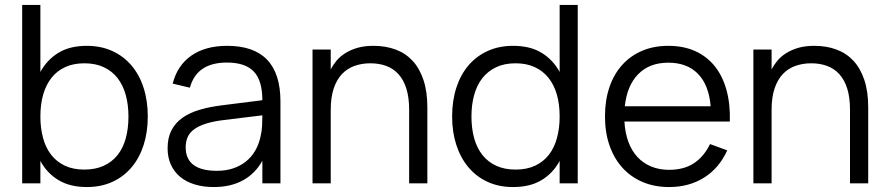

<svg xmlns="http://www.w3.org/2000/svg" viewBox="-20 -740 3584 775"><path d="M69.5 -720H143V-449.5Q170 -499 216 -527Q262 -555 330.5 -555Q387.5 -555 433 -534.2Q478.5 -513.5 510.5 -476Q542.5 -438.5 559.5 -386Q576.5 -333.5 576.5 -269.5Q576.5 -207 559.8 -154.8Q543 -102.5 511.2 -64.8Q479.5 -27 433.8 -6Q388 15 330.5 15Q262.5 15 216 -13Q169.5 -41 143 -90.5V0H69.5ZM320.5 -484.5Q276.5 -484.5 243.2 -469.2Q210 -454 187.8 -425.8Q165.5 -397.5 154.2 -358Q143 -318.5 143 -269.5Q143 -222.5 153.8 -183Q164.5 -143.5 186.5 -115.2Q208.5 -87 241.8 -71.2Q275 -55.5 320.5 -55.5Q365 -55.5 398.5 -70.8Q432 -86 454.2 -113.8Q476.5 -141.5 487.5 -181.2Q498.5 -221 498.5 -269.5Q498.5 -317.5 487.5 -357Q476.5 -396.5 454.5 -424.8Q432.5 -453 399 -468.8Q365.5 -484.5 320.5 -484.5Z M897 -555Q1112 -555 1112 -330.5V0H1039V-91Q1010 -39 960.5 -12Q911 15 843 15Q799.5 15 765 4.2Q730.5 -6.5 706.5 -26.8Q682.5 -47 669.5 -76Q656.5 -105 656.5 -141.5Q656.5 -184 672.2 -214.2Q688 -244.5 716.8 -264.8Q745.5 -285 786.2 -297Q827 -309 876.5 -315L1039 -335.5Q1039 -415 1004.5 -451.2Q970 -487.5 896 -487.5Q774 -487.5 746.5 -386L677 -402.5Q696 -476.5 752.8 -515.8Q809.5 -555 897 -555ZM883.5 -255.5Q842.5 -250.5 813.2 -241.5Q784 -232.5 765.2 -219.2Q746.5 -206 738 -187.8Q729.5 -169.5 729.5 -145.5Q729.5 -50.5 856 -50.5Q891 -50.5 920.5 -60.2Q950 -70 972.8 -88.2Q995.5 -106.5 1010.5 -132.5Q1025.5 -158.5 1032 -190.5Q1037 -211 1038 -233.8Q1039 -256.5 1039 -274.5Z M1631.5 -296.5Q1631.5 -347 1620.2 -382.5Q1609 -418 1588.2 -440.8Q1567.5 -463.5 1538.8 -474Q1510 -484.5 1475 -484.5Q1440.5 -484.5 1411 -474Q1381.5 -463.5 1360.2 -441Q1339 -418.5 1327 -382.8Q1315 -347 1315 -296.5V0H1241.5V-540H1315V-459.5Q1324 -477.5 1338.2 -494.8Q1352.5 -512 1373.5 -525.2Q1394.5 -538.5 1422.5 -546.8Q1450.5 -555 1487.5 -555Q1536.5 -555 1576.5 -540.2Q1616.5 -525.5 1645 -495Q1673.5 -464.5 1689.2 -417.5Q1705 -370.5 1705 -306.5V0H1631.5Z M2312 -720V0H2239V-90.5Q2212 -40.5 2165.8 -12.8Q2119.5 15 2051 15Q1993.5 15 1948 -6Q1902.5 -27 1870.8 -64.8Q1839 -102.5 1822 -154.8Q1805 -207 1805 -269.5Q1805 -333.5 1822 -386Q1839 -438.5 1871 -476Q1903 -513.5 1948.5 -534.2Q1994 -555 2051 -555Q2120 -555 2166 -527Q2212 -499 2239 -449.5V-720ZM2061 -484.5Q2016 -484.5 1982.8 -468.8Q1949.5 -453 1927.2 -424.8Q1905 -396.5 1894 -357Q1883 -317.5 1883 -269.5Q1883 -221 1894.2 -181.2Q1905.5 -141.5 1927.8 -113.8Q1950 -86 1983.2 -70.8Q2016.5 -55.5 2061 -55.5Q2106.5 -55.5 2140 -71.2Q2173.5 -87 2195.5 -115.2Q2217.5 -143.5 2228.2 -183Q2239 -222.5 2239 -269.5Q2239 -318.5 2227.8 -358Q2216.5 -397.5 2194 -425.8Q2171.5 -454 2138.2 -469.2Q2105 -484.5 2061 -484.5Z M2680.5 -54.5Q2741 -54.5 2781.5 -81.5Q2822 -108.5 2846 -158.5L2915.5 -133Q2883 -61.5 2822.2 -23.2Q2761.5 15 2680.5 15Q2622 15 2574.2 -5.2Q2526.5 -25.5 2492.8 -62.5Q2459 -99.5 2440.5 -152.2Q2422 -205 2422 -270Q2422 -335.5 2440 -388.2Q2458 -441 2491.5 -478Q2525 -515 2572 -535Q2619 -555 2677.5 -555Q2738.5 -555 2785.5 -534Q2832.5 -513 2864.5 -473.5Q2896.5 -434 2912.2 -377.5Q2928 -321 2926 -249.5H2500.5Q2503 -203.5 2516.5 -167.2Q2530 -131 2553.2 -106Q2576.5 -81 2608.8 -67.8Q2641 -54.5 2680.5 -54.5ZM2848.5 -311Q2841.5 -396.5 2797.5 -441.8Q2753.5 -487 2677.5 -487Q2602 -487 2556.5 -441Q2511 -395 2502 -311Z M3411 -296.5Q3411 -347 3399.8 -382.5Q3388.5 -418 3367.8 -440.8Q3347 -463.5 3318.2 -474Q3289.5 -484.5 3254.5 -484.5Q3220 -484.5 3190.5 -474Q3161 -463.5 3139.8 -441Q3118.5 -418.5 3106.5 -382.8Q3094.5 -347 3094.5 -296.5V0H3021V-540H3094.5V-459.5Q3103.5 -477.5 3117.8 -494.8Q3132 -512 3153 -525.2Q3174 -538.5 3202 -546.8Q3230 -555 3267 -555Q3316 -555 3356 -540.2Q3396 -525.5 3424.5 -495Q3453 -464.5 3468.8 -417.5Q3484.5 -370.5 3484.5 -306.5V0H3411Z"/></svg>

Font: Vela Sans
Style: Regular
Weight: 400
Designer: Principal design: Mikhail Sharanda - project Manrope.
Design modification: Ravid Balaliev
Foundry: Mikhail Sharanda
Version: Version 1.001;August 23, 2023;FontCreator 14.0.0.2901 64-bit